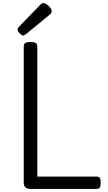

<svg xmlns="http://www.w3.org/2000/svg" viewBox="-20 -1225 700 1245"><path d="M178 0Q134 0 134 -40V-926Q134 -940 145 -946.5Q156 -953 178 -953Q200 -953 211 -946.5Q222 -940 222 -926V-80H606Q621 -80 627 -71.5Q633 -63 633 -40Q633 -18 627 -9Q621 0 606 0ZM131 -995Q121 -995 107.5 -1009Q94 -1023 94 -1033Q94 -1037 95 -1040.5Q96 -1044 102 -1050L241 -1194Q246 -1199 250.5 -1202Q255 -1205 261 -1205Q271 -1205 284 -1196Q297 -1187 306 -1175Q315 -1163 315 -1153Q315 -1146 312.5 -1141Q310 -1136 300 -1128L150 -1005Q144 -1001 139.5 -998Q135 -995 131 -995Z"/></svg>

Font: Playwrite US Modern
Style: Regular
Weight: 400
Designer: Veronika Burian, José Scaglione
Foundry: TypeTogether
Version: Version 1.002